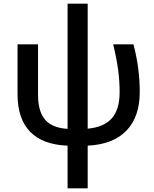

<svg xmlns="http://www.w3.org/2000/svg" viewBox="-20 -780 835 1040"><path d="M346 -82Q263 -87 224.5 -131.5Q186 -176 186 -267V-540H75V-270Q75 -136 143.5 -66Q212 4 346 9V240H455V9Q594 2 665.5 -73Q737 -148 737 -282Q737 -410 703 -540H593Q613 -457 620.5 -397.5Q628 -338 628 -281Q628 -187 585.5 -139Q543 -91 455 -83V-760H346Z"/></svg>

Font: OpenSansMMV
Style: Semibold
Weight: 600
Designer: Steve Matteson
Foundry: Ascender Corporation
Version: Version 6.000